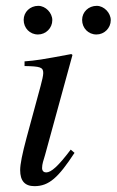

<svg xmlns="http://www.w3.org/2000/svg" viewBox="-20 -626 399 657"><path d="M359 -557C359 -582 336 -606 311 -606C283 -606 261 -585 261 -558C261 -530 282 -508 310 -508C337 -508 359 -530 359 -557ZM159 -557C159 -582 136 -606 111 -606C83 -606 61 -585 61 -558C61 -530 82 -508 110 -508C137 -508 159 -530 159 -557ZM222 -114C179 -57 155 -36 138 -36C130 -36 124 -41 124 -51C124 -65 129 -78 134 -95L228 -438L224 -441C123 -422 103 -419 64 -416V-400C118 -399 128 -396 128 -376C128 -368 124 -350 119 -332L71 -155C56 -99 49 -64 49 -44C49 -7 65 11 98 11C148 11 180 -19 235 -103Z"/></svg>

Font: STIXGeneral
Style: Italic
Weight: 400
Italic angle: -16.33°
Designer: MicroPress Inc., with final additions and corrections provided by Coen Hoffman, Elsevier (retired)
Version: Version 1.1.0